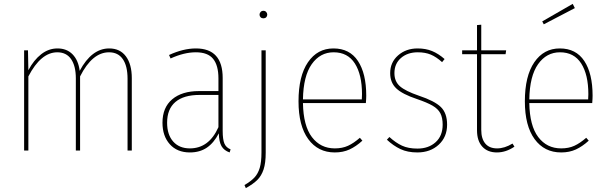

<svg xmlns="http://www.w3.org/2000/svg" viewBox="-20 -780 3151 995"><path d="M663 -375V0H641V-372Q641 -438 616.5 -473.5Q592 -509 545 -509Q458 -509 395 -384V0H373V-374Q373 -438 348.5 -473.5Q324 -509 277 -509Q192 -509 127 -384V0H105V-519H125L127 -416Q155 -469 193.5 -499Q232 -529 278 -529Q326 -529 356 -498.5Q386 -468 393 -413Q455 -529 546 -529Q602 -529 632.5 -488Q663 -447 663 -375Z M1175 -6 1170 10Q1141 0 1128 -22.5Q1115 -45 1114 -89Q1088 -39 1051.5 -14.5Q1015 10 964 10Q898 10 860 -32.5Q822 -75 822 -144Q822 -223 872.5 -265.5Q923 -308 1011 -308H1112V-374Q1112 -441 1084.5 -475Q1057 -509 995 -509Q934 -509 864 -477L856 -495Q930 -529 995 -529Q1134 -529 1134 -376V-102Q1134 -57 1143 -36Q1152 -15 1175 -6ZM1112 -121V-288H1014Q932 -288 889 -251.5Q846 -215 846 -144Q846 -82 877.5 -46.5Q909 -11 964 -11Q1063 -11 1112 -121Z M1357 11Q1357 65 1346 98Q1335 131 1314 152Q1293 173 1254 195L1247 179Q1281 159 1299 139.5Q1317 120 1326 90Q1335 60 1335 10V-519H1357ZM1365 -704Q1365 -696 1359.5 -690.5Q1354 -685 1345 -685Q1336 -685 1330.5 -690.5Q1325 -696 1325 -704Q1325 -712 1330.5 -718Q1336 -724 1345 -724Q1354 -724 1359.5 -718Q1365 -712 1365 -704Z M1876 -246H1550Q1552 -128 1596.5 -69.5Q1641 -11 1715 -11Q1754 -11 1783.5 -24.5Q1813 -38 1845 -66L1858 -51Q1825 -21 1791.5 -5.5Q1758 10 1715 10Q1628 10 1577.5 -59Q1527 -128 1527 -255Q1527 -386 1576 -457.5Q1625 -529 1708 -529Q1792 -529 1835 -464Q1878 -399 1878 -284Q1878 -268 1876 -246ZM1856 -292Q1856 -393 1819 -451Q1782 -509 1709 -509Q1639 -509 1595.5 -447.5Q1552 -386 1550 -265H1855Q1856 -273 1856 -292Z M2284 -474 2271 -458Q2241 -485 2212.5 -497Q2184 -509 2145 -509Q2092 -509 2058 -479.5Q2024 -450 2024 -401Q2024 -358 2052.5 -333Q2081 -308 2151 -284Q2232 -257 2264.5 -225.5Q2297 -194 2297 -134Q2297 -70 2253.5 -30Q2210 10 2143 10Q2092 10 2055 -7.5Q2018 -25 1985 -56L1998 -70Q2031 -40 2063.5 -25Q2096 -10 2143 -10Q2201 -10 2237.5 -43Q2274 -76 2274 -134Q2274 -170 2262 -193Q2250 -216 2221.5 -232.5Q2193 -249 2140 -267Q2065 -292 2033.5 -322Q2002 -352 2002 -401Q2002 -457 2043 -493Q2084 -529 2144 -529Q2186 -529 2219 -515.5Q2252 -502 2284 -474Z M2646 -20Q2602 10 2555 10Q2507 10 2479.5 -20Q2452 -50 2452 -105V-499H2375V-519H2452V-650L2474 -652V-519H2603L2600 -499H2474V-107Q2474 -61 2495 -36Q2516 -11 2556 -11Q2595 -11 2636 -36Z M3049 -246H2723Q2725 -128 2769.5 -69.5Q2814 -11 2888 -11Q2927 -11 2956.5 -24.5Q2986 -38 3018 -66L3031 -51Q2998 -21 2964.5 -5.5Q2931 10 2888 10Q2801 10 2750.5 -59Q2700 -128 2700 -255Q2700 -386 2749 -457.5Q2798 -529 2881 -529Q2965 -529 3008 -464Q3051 -399 3051 -284Q3051 -268 3049 -246ZM3029 -292Q3029 -393 2992 -451Q2955 -509 2882 -509Q2812 -509 2768.5 -447.5Q2725 -386 2723 -265H3028Q3029 -273 3029 -292ZM2948 -760 2959 -738 2798 -654 2790 -669Z"/></svg>

Font: Fira Sans Condensed Thin
Style: Regular
Weight: 250
Width: 3
Designer: Carrois Corporate & Edenspiekermann AG
Foundry: Carrois Corporate GbR & Edenspiekermann AG
Version: Version 4.203